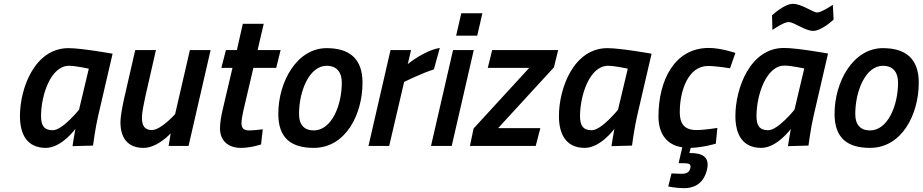

<svg xmlns="http://www.w3.org/2000/svg" viewBox="-20 -761 4810 1001"><path d="M340 -418C375 -418 443 -403 443 -403L392 -189C392 -189 306 -82 255 -82C208 -82 194 -109 194 -156C194 -262 243 -418 340 -418ZM219 10C301 10 373 -89 373 -89C369 -70 358 1 358 1L465 -2C465 -2 477 -95 492 -158L567 -481C567 -481 406 -510 337 -510C161 -510 84 -301 84 -156C84 -58 123 10 219 10Z M893 -166C893 -166 819 -83 772 -83C733 -83 720 -107 720 -148C720 -176 732 -231 738 -259L793 -500H685L628 -251C621 -219 608 -160 608 -123C608 -47 642 10 728 10C802 10 870 -66 870 -66L859 0H963L1078 -500H970Z M1443 -500H1323L1355 -637H1246L1215 -500H1158L1134 -407H1192L1142 -194C1134 -161 1127 -123 1127 -91C1127 -32 1165 10 1236 10C1289 10 1341 -8 1341 -8L1350 -87C1350 -87 1304 -81 1278 -81C1250 -81 1239 -94 1239 -118C1239 -135 1244 -164 1249 -185L1301 -407H1420Z M1616 -81C1565 -81 1539 -112 1539 -166C1539 -289 1594 -418 1683 -418C1736 -418 1762 -384 1762 -331C1762 -208 1707 -81 1616 -81ZM1683 -510C1528 -510 1431 -335 1431 -167C1431 -41 1498 10 1616 10C1781 10 1870 -163 1870 -330C1870 -455 1802 -510 1683 -510Z M2009 0 2087 -334C2087 -334 2187 -383 2242 -399L2273 -511C2192 -498 2106 -427 2106 -427L2123 -500H2016L1901 0Z M2468 -575 2495 -692H2385L2358 -575ZM2335 0 2450 -500H2342L2227 0Z M2739 -407 2449 -91 2430 0H2773L2797 -93H2577L2868 -410L2890 -500H2546L2523 -407Z M3150 -418C3185 -418 3253 -403 3253 -403L3202 -189C3202 -189 3116 -82 3065 -82C3018 -82 3004 -109 3004 -156C3004 -262 3053 -418 3150 -418ZM3029 10C3111 10 3183 -89 3183 -89C3179 -70 3168 1 3168 1L3275 -2C3275 -2 3287 -95 3302 -158L3377 -481C3377 -481 3216 -510 3147 -510C2971 -510 2894 -301 2894 -156C2894 -58 2933 10 3029 10Z M3675 -511C3499 -511 3413 -346 3413 -153C3413 -61 3459 -4 3537 7L3518 90H3547C3569 90 3585 93 3579 116C3574 136 3561 145 3534 145C3514 145 3481 143 3481 143L3464 211C3464 211 3504 220 3546 220C3610 220 3651 187 3666 123C3682 55 3638 37 3580 37H3574L3581 10C3646 8 3712 -12 3712 -12L3720 -94C3720 -94 3653 -83 3611 -83C3548 -83 3524 -116 3524 -176C3524 -290 3569 -417 3671 -417C3714 -417 3786 -405 3786 -405L3814 -485C3814 -485 3740 -511 3675 -511Z M4322 -736C4322 -736 4263 -696 4241 -696C4216 -696 4162 -741 4113 -741C4069 -741 4005 -681 4005 -681L4007 -605C4007 -605 4066 -646 4091 -646C4121 -646 4176 -600 4220 -600C4264 -600 4326 -659 4326 -659L4322 -736ZM4070 -419C4105 -419 4173 -404 4173 -404L4122 -189C4122 -189 4036 -82 3985 -82C3938 -82 3924 -109 3924 -156C3924 -262 3973 -419 4070 -419ZM3949 10C4031 10 4103 -89 4103 -89C4099 -70 4088 1 4088 1L4195 -2C4195 -2 4207 -95 4222 -158L4297 -482C4297 -482 4136 -511 4067 -511C3891 -511 3814 -301 3814 -156C3814 -58 3853 10 3949 10Z M4516 -81C4465 -81 4439 -112 4439 -166C4439 -289 4494 -418 4583 -418C4636 -418 4662 -384 4662 -331C4662 -208 4607 -81 4516 -81ZM4583 -510C4428 -510 4331 -335 4331 -167C4331 -41 4398 10 4516 10C4681 10 4770 -163 4770 -330C4770 -455 4702 -510 4583 -510Z"/></svg>

Font: RazerF5 SemiBold
Style: Italic
Weight: 600
Foundry: Razer Inc.
Version: Version 2